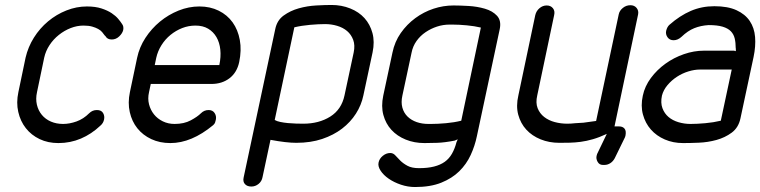

<svg xmlns="http://www.w3.org/2000/svg" viewBox="-20 -576 3061 773"><path d="M339 -120Q352 -133 370 -133Q388 -133 395 -121Q402 -109 399 -95Q396 -80 384 -70Q348 -36 305.5 -18Q263 0 215 0Q173 0 139.5 -16Q106 -32 84 -60Q62 -88 53.5 -125.5Q45 -163 54 -205L83 -344Q93 -387 116.5 -424.5Q140 -462 173.5 -490Q207 -518 247.5 -534Q288 -550 330 -550Q364 -550 388.5 -542Q413 -534 429.5 -523Q446 -512 456 -500Q466 -488 471 -480Q479 -470 476 -455Q473 -442 460 -429.5Q447 -417 430 -417Q412 -417 405 -430L401 -434Q397 -440 391 -447Q385 -454 375 -459.5Q365 -465 351 -469Q337 -473 316 -473Q290 -473 264.5 -463Q239 -453 217 -435.5Q195 -418 179.5 -394.5Q164 -371 158 -344L129 -205Q123 -178 128.5 -154.5Q134 -131 148.5 -113.5Q163 -96 185 -86.5Q207 -77 234 -77Q260 -77 288 -87Q316 -97 339 -120Z M603 -314H863Q870 -347 867 -376Q864 -405 851.5 -426.5Q839 -448 818 -460.5Q797 -473 767 -473Q739 -473 713.5 -463Q688 -453 666.5 -435.5Q645 -418 630 -394Q615 -370 609 -343ZM789 -120Q802 -133 820 -133Q836 -133 844 -121Q852 -109 849 -94Q848 -89 846 -83Q844 -77 838 -72Q751 0 666 0Q623 0 589 -16Q555 -32 533 -59.5Q511 -87 502.5 -124.5Q494 -162 503 -205L532 -343Q541 -386 565.5 -423.5Q590 -461 624 -489Q658 -517 699 -533.5Q740 -550 783 -550Q826 -550 860.5 -533Q895 -516 916.5 -486Q938 -456 945.5 -415Q953 -374 943 -326Q934 -284 904 -261Q874 -238 831 -238H587L580 -205Q574 -179 580 -156Q586 -133 600 -115.5Q614 -98 635.5 -87.5Q657 -77 683 -77Q721 -77 748 -91.5Q775 -106 789 -120Z M1404 -365Q1410 -394 1402 -415.5Q1394 -437 1377.5 -451Q1361 -465 1337.5 -472Q1314 -479 1289 -479Q1263 -479 1228.5 -476Q1194 -473 1165 -466L1086 -93Q1094 -88 1108.5 -85Q1123 -82 1139 -80.5Q1155 -79 1171.5 -78.5Q1188 -78 1201 -78Q1264 -78 1309.5 -106.5Q1355 -135 1367 -192ZM1443 -192Q1435 -153 1413 -118.5Q1391 -84 1357 -58Q1323 -32 1277 -16.5Q1231 -1 1173 -1Q1133 -1 1069 -13L1037 137Q1034 154 1021 164.5Q1008 175 992 175Q975 175 966 165Q957 155 961 138L1088 -458Q1095 -494 1122 -513.5Q1149 -533 1183 -542.5Q1217 -552 1253 -554Q1289 -556 1315 -556Q1355 -556 1390 -542Q1425 -528 1447.5 -503Q1470 -478 1479.5 -443Q1489 -408 1480 -365Z M1916 -465Q1891 -471 1859.5 -474Q1828 -477 1802 -477H1790Q1764 -477 1739.5 -469Q1715 -461 1693.5 -446.5Q1672 -432 1657 -411Q1642 -390 1637 -364L1600 -191Q1594 -164 1600 -142.5Q1606 -121 1621 -106.5Q1636 -92 1657.5 -84.5Q1679 -77 1705 -77H1715Q1742 -77 1775.5 -80Q1809 -83 1837 -90ZM1900 -28Q1892 11 1875 48Q1858 85 1829 113.5Q1800 142 1756.5 159.5Q1713 177 1651 177Q1622 177 1594 167.5Q1566 158 1545 143.5Q1524 129 1512.5 111.5Q1501 94 1504 79Q1507 63 1521 51.5Q1535 40 1551 40Q1563 40 1571.5 49.5Q1580 59 1591.5 70.5Q1603 82 1620.5 91.5Q1638 101 1667 101Q1702 101 1727.5 94.5Q1753 88 1770.5 75.5Q1788 63 1799.5 43Q1811 23 1818 -4L1823 -15Q1820 -14 1816.5 -12.5Q1813 -11 1811 -10Q1770 -2 1740.5 -1Q1711 0 1689 0Q1648 0 1613.5 -14Q1579 -28 1556 -53Q1533 -78 1523.5 -113Q1514 -148 1523 -191L1560 -364Q1569 -408 1593.5 -443Q1618 -478 1652 -503Q1686 -528 1725.5 -541Q1765 -554 1806 -554Q1831 -554 1866 -552Q1901 -550 1932 -541Q1963 -532 1981 -512.5Q1999 -493 1992 -459Z M2471 -518Q2474 -533 2487.5 -544Q2501 -555 2518 -555Q2534 -555 2543 -544Q2552 -533 2549 -518L2454 -67H2473Q2487 -67 2494.5 -58Q2502 -49 2498 -29Q2497 -25 2496 -23L2455 61Q2448 74 2437 81Q2426 88 2414 88H2407Q2393 88 2386 75.5Q2379 63 2382 51Q2382 49 2383 47.5Q2384 46 2384 44L2423 -37Q2393 -23 2367 -15.5Q2341 -8 2318 -5Q2295 -2 2274 -1.5Q2253 -1 2232 -1Q2191 -1 2156.5 -15Q2122 -29 2099 -54Q2076 -79 2066.5 -114Q2057 -149 2067 -192L2135 -515Q2139 -532 2152 -543Q2165 -554 2181 -554Q2197 -554 2206 -543Q2215 -532 2211 -515L2143 -192Q2136 -162 2144.5 -140.5Q2153 -119 2171 -105Q2189 -91 2213.5 -84.5Q2238 -78 2264 -78Q2279 -78 2296 -80L2329 -82Q2345 -84 2358 -86Q2371 -88 2380 -89Z M2935 -372 2943 -370Q2942 -372 2942.5 -376Q2943 -380 2942 -382Q2942 -404 2938 -421Q2934 -438 2922.5 -450Q2911 -462 2889.5 -468.5Q2868 -475 2833 -475Q2801 -473 2775 -462.5Q2749 -452 2724 -428Q2709 -414 2692 -414Q2676 -414 2667.5 -426Q2659 -438 2662 -452Q2666 -468 2675 -476Q2717 -513 2761 -532Q2805 -551 2856 -551Q2910 -551 2945 -535Q2980 -519 2998.5 -491.5Q3017 -464 3020 -427Q3023 -390 3014 -347L2961 -99Q2953 -62 2926 -42Q2899 -22 2864.5 -12.5Q2830 -3 2793.5 -1.5Q2757 0 2730 0Q2690 0 2656.5 -14.5Q2623 -29 2600.5 -54.5Q2578 -80 2568.5 -115Q2559 -150 2568 -191Q2576 -229 2600.5 -262Q2625 -295 2659 -319.5Q2693 -344 2733.5 -358Q2774 -372 2814 -372ZM2926 -296H2798Q2776 -296 2751.5 -288.5Q2727 -281 2705.5 -267Q2684 -253 2667.5 -233.5Q2651 -214 2645 -191Q2639 -162 2647 -140.5Q2655 -119 2671.5 -105Q2688 -91 2711.5 -84Q2735 -77 2760 -77Q2786 -77 2819.5 -80Q2853 -83 2882 -90Z"/></svg>

Font: VDS Compensated
Style: Light Italic
Weight: 300
Italic angle: -12°
Designer: artmaker
Foundry: artmaker
Version: Version 1.000 2012 initial release